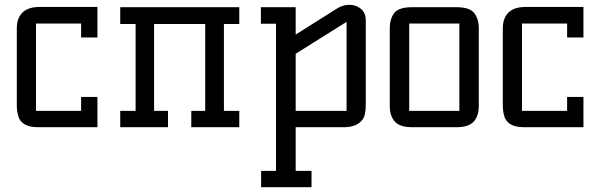

<svg xmlns="http://www.w3.org/2000/svg" viewBox="-20 -530 2501 800"><path d="M386 0H137Q65 0 54 -54Q50 -70 50 -88V-412Q50 -454 73.5 -477.5Q97 -501 145 -501H386V-374H318V-432H130V-68H318V-126H386Z M777 -68H835V-430H622V-68H680V0H481V-68H545V-430H481V-500H977V-430H913V-68H977V0H777Z M1212 -68H1424V-439L1212 -306ZM1068 182H1130V-431H1067V-500H1212V-386L1385 -495Q1409 -510 1436 -510Q1463 -510 1483.5 -493.5Q1504 -477 1504 -445V-94Q1504 -48 1490 -31Q1466 0 1414 0H1212V182H1278V250H1068Z M1697 0Q1646 0 1625 -23.5Q1604 -47 1604 -89V-411Q1604 -451 1622.5 -475.5Q1641 -500 1697 -500H1882Q1937 -500 1956 -475.5Q1975 -451 1975 -411V-89Q1975 -47 1954 -23.5Q1933 0 1882 0ZM1685 -68H1894V-432H1685Z M2411 0H2162Q2090 0 2079 -54Q2075 -70 2075 -88V-412Q2075 -454 2098.5 -477.5Q2122 -501 2170 -501H2411V-374H2343V-432H2155V-68H2343V-126H2411Z"/></svg>

Font: Kelly Slab
Style: Regular
Weight: 400
Designer: Denis Masharov
Foundry: Denis Masharov
Version: Version 1.001